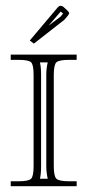

<svg xmlns="http://www.w3.org/2000/svg" viewBox="-20 -644 302 664"><path d="M17.1 0V-17.1H43.9Q79.1 -17.1 87.6 -25.9Q96.2 -34.7 96.2 -69.8V-384.8Q96.2 -419.9 87.6 -428.5Q79.1 -437 43.9 -437H17.1V-455.1H245.1V-437H219.2Q184.1 -437 175 -428.5Q166 -419.9 166 -384.8V-69.8Q166 -34.7 175 -25.9Q184.1 -17.1 219.2 -17.1H245.1V0ZM118.2 -428.2Q122.1 -410.6 122.1 -384.8V-69.8Q122.1 -42 118.2 -25.9H145Q140.1 -47.9 140.1 -69.8V-384.8Q140.1 -407.7 145 -428.2ZM189.9 -604 147.9 -555.2 189.9 -586.9 198.2 -597.2ZM198.2 -621.1 212.9 -607.9Q219.2 -601.6 219.2 -598.1Q219.2 -596.7 214.8 -589.8L202.1 -575.2L97.2 -493.2L83 -503.9L180.2 -619.1Q185.1 -624 189 -624Q193.8 -624 198.2 -621.1Z"/></svg>

Font: FoglihtenNo01
Style: Regular
Weight: 500
Version: Version 0.61